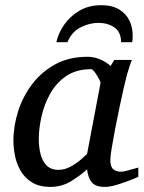

<svg xmlns="http://www.w3.org/2000/svg" viewBox="-20 -715 561 747"><path d="M176.8 12.2Q132.8 12.2 104.5 -5.4Q76.2 -22.9 60.3 -50.5Q44.4 -78.1 38.3 -109.1Q32.2 -140.1 32.2 -167Q32.2 -225.1 50.8 -283Q69.3 -340.8 106 -388.7Q142.6 -436.5 196 -465.3Q249.5 -494.1 319.8 -494.1Q347.7 -494.1 372.1 -482.9Q396.5 -471.7 410.2 -458L424.8 -481.9H493.2Q488.3 -470.7 482.4 -451.7Q476.6 -432.6 474.1 -424.8Q469.7 -409.2 461.9 -375Q454.1 -340.8 445.1 -298.1Q436 -255.4 428 -213.4Q419.9 -171.4 414.6 -138.7Q409.2 -106 409.2 -92.8Q409.2 -66.9 420.4 -56.9Q431.6 -46.9 452.1 -46.9Q459 -46.9 472.7 -50.5Q486.3 -54.2 499.8 -58.1Q513.2 -62 518.1 -63V-26.9Q510.3 -23.4 486.3 -13.9Q462.4 -4.4 435.1 3.9Q407.7 12.2 388.2 12.2Q352.1 12.2 337.2 -5.6Q322.3 -23.4 318.8 -56.2Q296.4 -35.2 259 -11.5Q221.7 12.2 176.8 12.2ZM208 -54.2Q231.4 -54.2 254.4 -66.7Q277.3 -79.1 294.7 -94.2Q312 -109.4 318.8 -116.2L371.1 -392.1Q371.6 -395.5 364.7 -408.7Q357.9 -421.9 349.1 -433.8Q340.3 -445.8 334 -445.8Q276.9 -445.8 237.8 -419.2Q198.7 -392.6 175.3 -350.6Q151.9 -308.6 141.4 -261.5Q130.9 -214.4 130.9 -172.9Q130.9 -145 137.2 -117.7Q143.6 -90.3 160.4 -72.3Q177.2 -54.2 208 -54.2ZM496.1 -579.1Q496.1 -572.3 495.8 -564.9Q495.6 -557.6 494.1 -550.8H451.2Q450.7 -591.3 424.6 -608.6Q398.4 -626 363.3 -626Q327.6 -626 293.5 -608.6Q259.3 -591.3 242.2 -550.8H199.2Q206.5 -585 229.2 -618.2Q252 -651.4 288.6 -673.1Q325.2 -694.8 374 -694.8Q416.5 -694.8 443.6 -678.2Q470.7 -661.6 483.4 -635.3Q496.1 -608.9 496.1 -579.1Z"/></svg>

Font: Charis
Style: Italic
Weight: 400
Italic angle: -11°
Designer: Walt Agee, Miriam Martin, Annie Olsen, Victor Gaultney, Lorna Priest, Alan Ward, Bob Hallissy, Martin Hosken, Sharon Cor
Foundry: SIL Global
Version: Version 7.000